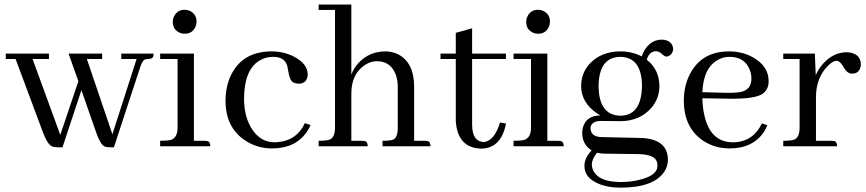

<svg xmlns="http://www.w3.org/2000/svg" viewBox="-20 -655 3881 860"><path d="M199.2 -390.6V-415H5.9V-390.6H49.8L171.9 -63.5Q192.4 -7.8 213.9 1Q224.6 4.9 240.2 4.9H259.8L344.7 -251L410.2 -63.5Q428.7 -8.8 448.2 1Q458 4.9 474.6 4.9H490.2L608.4 -355.5Q618.2 -385.7 631.8 -389.6Q636.7 -390.6 642.6 -390.6Q664.1 -390.6 667 -404.3Q668 -409.2 668 -415H523.4V-390.6H591.8L483.4 -53.7L369.1 -390.6H437.5V-415H287.1L331.1 -291L250 -50.8L126 -390.6Z M897.5 -24.4H848.6V-415H697.3V-390.6H775.4V-83Q775.4 -38.1 745.1 -28.3Q730.5 -24.4 697.3 -24.4V0H921.9Q921.9 -21.5 907.2 -23.4Q902.3 -24.4 897.5 -24.4ZM860.4 -557.6Q860.4 -591.8 830.1 -606.4Q818.4 -611.3 807.6 -611.3Q773.4 -611.3 758.8 -580.1Q753.9 -569.3 753.9 -557.6Q753.9 -521.5 786.1 -507.8Q796.9 -503.9 807.6 -503.9Q841.8 -503.9 855.5 -535.2Q860.4 -545.9 860.4 -557.6Z M990.2 -203.1Q990.2 -85 1077.1 -26.4Q1130.9 9.8 1199.2 9.8Q1300.8 9.8 1352.5 -61.5Q1364.3 -78.1 1371.1 -94.7L1345.7 -103.5Q1309.6 -26.4 1226.6 -18.6Q1218.8 -17.6 1210.9 -17.6Q1141.6 -17.6 1102.5 -86.9Q1073.2 -139.6 1073.2 -211.9Q1073.2 -339.8 1140.6 -382.8Q1168.9 -400.4 1203.1 -400.4Q1255.9 -400.4 1266.6 -359.4Q1268.6 -351.6 1271.5 -335Q1277.3 -295.9 1293 -286.1Q1302.7 -281.2 1314.5 -280.3Q1347.7 -278.3 1356.4 -307.6Q1358.4 -314.5 1358.4 -320.3Q1358.4 -370.1 1294.9 -402.3Q1250 -424.8 1197.3 -424.8Q1066.4 -424.8 1014.6 -318.4Q990.2 -267.6 990.2 -203.1Z M1602.5 -24.4H1553.7V-235.4Q1553.7 -324.2 1615.2 -364.3Q1640.6 -380.9 1668 -380.9Q1727.5 -380.9 1751 -325.2Q1761.7 -298.8 1761.7 -266.6V-83Q1761.7 -38.1 1740.2 -29.3Q1726.6 -24.4 1693.4 -24.4V0H1908.2Q1908.2 -21.5 1893.6 -23.4Q1889.6 -24.4 1883.8 -24.4H1835V-266.6Q1835 -373 1764.6 -411.1Q1737.3 -424.8 1706.1 -424.8Q1633.8 -424.8 1585 -372.1Q1564.5 -349.6 1553.7 -321.3V-634.8H1407.2V-610.4H1480.5V-83Q1480.5 -38.1 1455.1 -29.3Q1440.4 -24.4 1407.2 -24.4V0H1627Q1627 -21.5 1612.3 -23.4Q1608.4 -24.4 1602.5 -24.4Z M1953.1 -390.6H2021.5V-115.2Q2028.3 6.8 2133.8 10.7Q2223.6 10.7 2246.1 -99.6Q2246.1 -100.6 2246.1 -101.6L2219.7 -106.4Q2195.3 -25.4 2148.4 -18.6Q2095.7 -20.5 2094.7 -93.8V-390.6H2246.1V-415H2094.7V-528.3L2021.5 -507.8V-415H1953.1Z M2480.5 -24.4H2431.6V-415H2280.3V-390.6H2358.4V-83Q2358.4 -38.1 2328.1 -28.3Q2313.5 -24.4 2280.3 -24.4V0H2504.9Q2504.9 -21.5 2490.2 -23.4Q2485.4 -24.4 2480.5 -24.4ZM2443.4 -557.6Q2443.4 -591.8 2413.1 -606.4Q2401.4 -611.3 2390.6 -611.3Q2356.4 -611.3 2341.8 -580.1Q2336.9 -569.3 2336.9 -557.6Q2336.9 -521.5 2369.1 -507.8Q2379.9 -503.9 2390.6 -503.9Q2424.8 -503.9 2438.5 -535.2Q2443.4 -545.9 2443.4 -557.6Z M2661.1 -270.5Q2663.1 -399.4 2758.8 -400.4Q2854.5 -398.4 2855.5 -270.5Q2853.5 -137.7 2758.8 -136.7Q2662.1 -138.7 2661.1 -270.5ZM2759.8 -424.8Q2671.9 -424.8 2620.1 -368.2Q2583 -326.2 2583 -269.5Q2583 -195.3 2655.3 -146.5Q2662.1 -141.6 2668.9 -137.7Q2606.4 -137.7 2590.8 -84Q2587.9 -71.3 2587.9 -58.6Q2588.9 -6.8 2629.9 18.6Q2597.7 52.7 2597.7 87.9Q2597.7 141.6 2661.1 168Q2701.2 185.5 2759.8 185.5Q2908.2 185.5 2956.1 113.3Q2971.7 88.9 2971.7 61.5Q2971.7 -22.5 2875 -35.2Q2862.3 -37.1 2848.6 -37.1L2670.9 -41Q2626 -43.9 2625 -80.1Q2625 -105.5 2657.2 -112.3Q2664.1 -113.3 2671.9 -113.3L2757.8 -112.3Q2844.7 -112.3 2896.5 -170.9Q2933.6 -212.9 2933.6 -270.5Q2932.6 -343.8 2877 -387.7Q2885.7 -418.9 2910.2 -424.8Q2914.1 -425.8 2918 -425.8Q2931.6 -425.8 2947.3 -411.1Q2958 -401.4 2966.8 -401.4Q2991.2 -407.2 2995.1 -432.6Q2995.1 -462.9 2966.8 -473.6Q2956.1 -477.5 2945.3 -477.5Q2899.4 -477.5 2871.1 -436.5Q2860.4 -420.9 2854.5 -402.3Q2810.5 -424.8 2759.8 -424.8ZM2759.8 160.2Q2663.1 160.2 2637.7 109.4Q2630.9 95.7 2630.9 82Q2631.8 55.7 2654.3 29.3Q2673.8 33.2 2686.5 33.2L2836.9 35.2Q2910.2 36.1 2921.9 68.4Q2924.8 76.2 2924.8 87.9Q2924.8 130.9 2844.7 150.4Q2805.7 160.2 2759.8 160.2Z M3247.1 -400.4Q3315.4 -400.4 3337.9 -342.8Q3345.7 -324.2 3345.7 -302.7Q3345.7 -253.9 3298.8 -243.2Q3274.4 -238.3 3229.5 -239.3L3126 -242.2Q3130.9 -354.5 3199.2 -388.7Q3221.7 -400.4 3247.1 -400.4ZM3417 -93.8 3392.6 -102.5Q3358.4 -28.3 3282.2 -18.6Q3272.5 -17.6 3263.7 -17.6Q3161.1 -17.6 3134.8 -139.6Q3127 -173.8 3126 -214.8L3243.2 -212.9Q3362.3 -210.9 3396.5 -235.4Q3422.9 -254.9 3422.9 -291Q3422.9 -357.4 3355.5 -396.5Q3307.6 -424.8 3245.1 -424.8Q3123 -424.8 3070.3 -323.2Q3043 -270.5 3043 -204.1Q3043 -83 3129.9 -24.4Q3181.6 9.8 3248 9.8Q3353.5 9.8 3403.3 -66.4Q3411.1 -80.1 3417 -93.8Z M3705.1 -24.4H3634.8V-218.8Q3634.8 -307.6 3689.5 -361.3Q3710.9 -381.8 3725.6 -382.8Q3742.2 -382.8 3755.9 -358.4Q3771.5 -331.1 3785.2 -327.1Q3791 -325.2 3796.9 -325.2Q3826.2 -325.2 3834 -353.5Q3835.9 -359.4 3835.9 -365.2Q3835.9 -409.2 3791 -418.9Q3781.2 -420.9 3772.5 -420.9Q3713.9 -420.9 3668 -371.1Q3646.5 -347.7 3633.8 -318.4L3629.9 -415H3488.3V-390.6H3561.5V-83Q3561.5 -38.1 3536.1 -29.3Q3521.5 -24.4 3488.3 -24.4V0H3729.5Q3729.5 -21.5 3714.8 -23.4Q3710.9 -24.4 3705.1 -24.4Z"/></svg>

Font: Abhaya Libre
Style: Regular
Weight: 400
Designer: Pushpananda Ekanayake, Sol Matas, Pathum Egodawatta
Foundry: Mooniak
Version: Version 1.050 ; ttfautohint (v1.6)